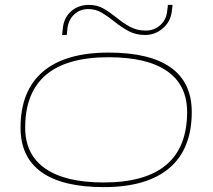

<svg xmlns="http://www.w3.org/2000/svg" viewBox="-20 -755 871 785"><path d="M404 10Q236 10 150 -51Q64 -112 64 -233Q64 -384 155.5 -462Q247 -540 424 -540Q592 -540 678 -479Q764 -418 764 -297Q764 -146 672.5 -68Q581 10 404 10ZM404 -9Q745 -9 745 -297Q745 -407 663.5 -464Q582 -521 424 -521Q83 -521 83 -233Q83 -123 165 -66Q247 -9 404 -9ZM256 -641Q252 -604 251 -595Q250 -586 250.5 -591.5Q251 -597 252 -605.5Q253 -614 253 -612H234Q235 -623 237 -641Q242 -684 271.5 -709.5Q301 -735 344 -735Q378 -735 405 -719Q432 -703 457 -682.5Q482 -662 510.5 -646Q539 -630 576 -630Q610 -630 634.5 -651.5Q659 -673 663 -706Q666 -727 666 -729Q666 -731 666 -735H685Q685 -731 685 -729Q685 -727 682 -706Q677 -666 645.5 -639Q614 -612 573 -612Q535 -612 505.5 -628Q476 -644 450 -665Q424 -686 398 -702Q372 -718 341 -718Q308 -718 284.5 -697Q261 -676 256 -641ZM234 -612Q232 -592 231.5 -590Q231 -588 232 -594Q233 -600 233.5 -606.5Q234 -613 234 -612Z"/></svg>

Font: Georama ExtraExtended Thin
Style: Italic
Weight: 100
Width: 8
Italic angle: -9°
Designer: Jean-Baptiste Levee
Foundry: Production Type
Version: Version 1.000